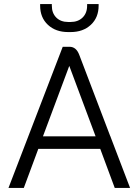

<svg xmlns="http://www.w3.org/2000/svg" viewBox="-20 -932 687 952"><path d="M477 -194H170L98 0H22L291 -700H325Q358 -700 373 -660L527 -256H528V-254L625 0H549ZM193 -256H454L324 -604H323ZM179 -904V-912H237V-904Q237 -867 259 -845Q281 -823 318 -823H330Q367 -823 389.5 -845Q412 -867 412 -904V-912H469V-904Q469 -845 430.5 -809Q392 -773 330 -773H318Q256 -773 217.5 -809Q179 -845 179 -904Z"/></svg>

Font: Stavian Regular
Style: Regular
Weight: 400
Version: Version 1.000; ttfautohint (v1.6)